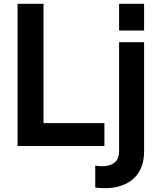

<svg xmlns="http://www.w3.org/2000/svg" viewBox="-20 -765 835 1006"><path d="M72 0H527V-120H208V-745H72ZM604 -605H735V-745H604ZM529 221Q624 221 679.5 171Q735 121 735 28V-544H604V28Q604 67 580.5 86.5Q557 106 515 106Q496 106 479 103V217Q488 219 502 220Q516 221 529 221Z"/></svg>

Font: Plus Jakarta Sans
Style: Bold
Weight: 700
Designer: Gumpita Rahayu
Foundry: Tokotype
Version: Version 2.004; ttfautohint (v1.8.3)